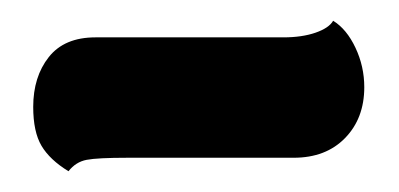

<svg xmlns="http://www.w3.org/2000/svg" viewBox="-20 -335 384 185"><path d="M301 -315Q314 -307 322.5 -289Q331 -271 331 -251Q331 -221 312.5 -202Q294 -183 263 -183H103Q74 -183 63.5 -181Q53 -179 46 -170Q28 -181 20 -194.5Q12 -208 12 -232Q12 -261 27 -280Q42 -299 72 -299H253Q271 -299 284 -303.5Q297 -308 301 -315Z"/></svg>

Font: Sansita Black Italic
Style: Regular
Weight: 900
Italic angle: -11°
Designer: Pablo Cosgaya
Foundry: Omnibus-Type
Version: Version 1.006